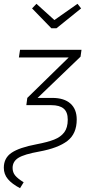

<svg xmlns="http://www.w3.org/2000/svg" viewBox="-41 -783 465 1006"><path d="M-21 96Q-21 45 19.5 17.5Q60 -10 150 -27Q208 -38 242.5 -51.5Q277 -65 295.5 -89.5Q314 -114 314 -156Q314 -196 292.5 -214Q271 -232 228 -232H97L102 -270L319 -482H58L64 -522H386L381 -486L156 -270H233Q295 -270 328 -240.5Q361 -211 361 -157Q361 -82 312 -44.5Q263 -7 165 11Q86 25 55.5 44Q25 63 25 97Q25 120 38.5 136.5Q52 153 83 172L64 203Q22 181 0.5 155.5Q-21 130 -21 96ZM365 -763 384 -739 255 -635H228L127 -739L150 -763L244 -678Z"/></svg>

Font: Fira Sans Condensed ExtraLight
Style: Italic
Weight: 275
Width: 3
Italic angle: -8°
Designer: Carrois Corporate & Edenspiekermann AG
Foundry: Carrois Corporate GbR & Edenspiekermann AG
Version: Version 4.203